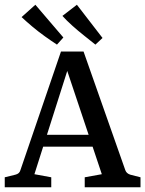

<svg xmlns="http://www.w3.org/2000/svg" viewBox="-21 -789 612 809"><path d="M145 -221H384L402 -171H130ZM507 -72Q512 -58 528 -53L571 -42V0H336V-42L408 -55L248 -533H276L124 -55L195 -42V0H-1V-42L44 -53Q61 -57 65 -72L236 -572H331ZM411 -629 381 -601Q360 -618 334 -638.5Q308 -659 283.5 -681Q259 -703 242 -722L303 -769ZM246 -631 219 -601Q196 -616 168 -636Q140 -656 114.5 -677.5Q89 -699 70 -717L128 -769Z"/></svg>

Font: Yrsa Medium
Style: Regular
Weight: 500
Designer: Anna Giedrys (Yrsa+Rasa design), David Brezina (Yrsa art-direction, Rasa art-direction, design)
Foundry: Rosetta Type Foundry
Version: Version 2.004